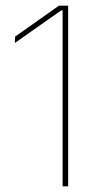

<svg xmlns="http://www.w3.org/2000/svg" viewBox="-20 -659 352 679"><path d="M201.5 0V-622H196L32.5 -507L33.5 -529.5L188.5 -639H221V0Z"/></svg>

Font: Anek Latin Thin
Style: Regular
Weight: 250
Designer: Yesha Goshar
Foundry: Ek Type
Version: Version 1.003